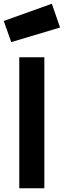

<svg xmlns="http://www.w3.org/2000/svg" viewBox="-36 -1006 341 1026"><path d="M67 0H201V-700H67ZM-16 -894 24 -781 285 -859 241 -986Z"/></svg>

Font: TitilliumText22L
Style: 999 wt
Weight: 900
Designer: Campivisivi
Foundry: Campivisivi
Version: 1.000